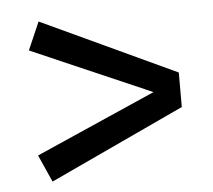

<svg xmlns="http://www.w3.org/2000/svg" viewBox="-40 -594 579 521"><g transform="rotate(-5 250.0 -333.0)"><path d="M450 -380V-286L83 -115L50 -189L377 -333L50 -475L83 -551Z"/></g></svg>

Font: FiraGO
Style: Regular
Weight: 400
Designer: bBox Type
Foundry: bBox Type GmbH
Version: Version 1.001;April 20, 2020;FontCreator 12.0.0.2555 64-bit